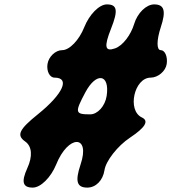

<svg xmlns="http://www.w3.org/2000/svg" viewBox="-20 -903 779 873"><path d="M363 -779C340 -721 296 -675 263 -675C232 -675 201 -645 196 -612C191 -579 206 -550 228 -550C300 -550 267 -476 153 -384C67 -315 54 -288 94 -260C126 -238 129 -192 104 -138C76 -76 83 -50 129 -50C165 -50 211 -96 235 -154C290 -292 393 -292 346 -154C321 -79 329 -50 377 -50C416 -50 448 -83 455 -129C461 -171 515 -240 571 -277C640 -323 659 -353 625 -369C557 -401 590 -550 665 -550C698 -550 733 -579 738 -612C743 -645 730 -675 711 -675C691 -675 692 -721 711 -779C736 -854 727 -883 681 -883C645 -883 605 -844 590 -794C575 -744 538 -695 503 -683C457 -667 452 -690 485 -773C518 -856 513 -883 466 -883C431 -883 386 -837 363 -779ZM465 -467C458 -421 424 -383 390 -383C321 -383 319 -391 368 -483C418 -577 480 -567 465 -467Z"/></svg>

Font: Hussar Skorodowane
Style: Ky
Weight: 700
Foundry: Cannot Into Space Fonts
Version: Version 0.892